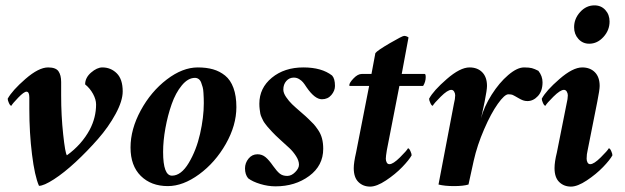

<svg xmlns="http://www.w3.org/2000/svg" viewBox="-20 -691 2341 719"><path d="M230.5 -109.4Q286.1 -149.4 316.4 -206.1Q339.8 -251 339.8 -299.8Q339.8 -318.4 328.4 -339.4Q316.9 -360.4 298.8 -375Q298.8 -399.9 321 -419.2Q343.3 -438.5 363.3 -438.5Q395 -438.5 417.2 -416.5Q439.5 -394.5 439.5 -348.6Q439.5 -313.5 413.1 -264.6Q386.7 -215.8 346.7 -170.2Q306.6 -124.5 263.2 -84.2Q219.7 -43.9 181.9 -19.5Q144 4.9 126 4.9Q109.9 -31.7 99.9 -112.5Q89.8 -193.4 89.8 -283.2V-326.2Q89.8 -347.7 79.1 -347.7Q69.8 -347.7 48.1 -325.2Q26.4 -302.7 22.5 -294.9Q18.1 -294.9 13.4 -305.2Q8.8 -315.4 8.8 -321.3Q25.9 -352.5 75.4 -395.5Q125 -438.5 160.2 -438.5Q189 -438.5 199 -424.1Q209 -409.7 209 -383.8V-352.5V-333Q209 -257.8 216.6 -187.7Q224.1 -117.7 230.5 -109.4Z M710 -399.4Q684.1 -399.4 660.9 -371.3Q637.7 -343.3 622.8 -300.8Q607.9 -258.3 599.4 -210.9Q590.8 -163.6 590.8 -122.1Q590.8 -33.2 624 -33.2Q658.2 -33.2 686.8 -80.8Q715.3 -128.4 729.2 -189.9Q743.2 -251.5 743.2 -304.7Q743.2 -316.4 742.9 -323.2Q742.7 -330.1 741.9 -343.3Q741.2 -356.4 739 -364.5Q736.8 -372.6 733.4 -381.6Q730 -390.6 723.9 -395Q717.8 -399.4 710 -399.4ZM720.7 -438.5Q752.9 -438.5 777.8 -431.4Q802.7 -424.3 823 -408Q843.3 -391.6 854.2 -361.8Q865.2 -332 865.2 -290Q865.2 -221.7 825.7 -152.1Q786.1 -82.5 725.8 -38.3Q665.5 5.9 608.4 5.9Q545.9 5.9 507.3 -32.2Q468.8 -70.3 468.8 -138.7Q468.8 -207 507.1 -277.6Q545.4 -348.1 604.5 -393.3Q663.6 -438.5 720.7 -438.5Z M1116.2 -438.5Q1184.6 -438.5 1223.6 -408.2Q1234.4 -396.5 1234.4 -369.1Q1234.4 -351.1 1220.9 -335.2Q1207.5 -319.3 1185.5 -319.3Q1158.7 -319.3 1127.9 -364.3Q1120.1 -376.5 1114.7 -382.8Q1109.4 -389.2 1100.3 -394.8Q1091.3 -400.4 1080.1 -400.4Q1063.5 -400.4 1052.2 -387.7Q1041 -375 1041 -355.5Q1041 -342.8 1051.5 -327.4Q1062 -312 1074 -300.5Q1085.9 -289.1 1106.4 -271.5Q1127 -253.9 1135.7 -245.1Q1148.9 -232.4 1155 -225.8Q1161.1 -219.2 1171.1 -204.6Q1181.2 -189.9 1185.8 -172.6Q1190.4 -155.3 1190.4 -133.8Q1190.4 -70.8 1137.9 -32Q1085.4 6.8 1011.7 6.8Q983.4 6.8 954.6 -2Q925.8 -10.7 909.2 -23.4Q897.5 -37.6 897.5 -60.5Q897.5 -80.6 910.6 -96.9Q923.8 -113.3 944.3 -113.3Q961.4 -113.3 974.4 -102.5Q987.3 -91.8 1002.9 -69.3Q1017.1 -49.3 1027.8 -40.8Q1038.6 -32.2 1055.7 -32.2Q1071.3 -32.2 1085.4 -46.4Q1099.6 -60.5 1099.6 -74.2Q1099.6 -89.4 1088.6 -106.4Q1077.6 -123.5 1064 -136.2Q1050.3 -148.9 1030 -167.2Q1009.8 -185.5 999 -197.3Q997.6 -199.2 990.2 -207Q982.9 -214.8 981 -217.3Q979 -219.7 973.4 -227.1Q967.8 -234.4 965.8 -238.5Q963.9 -242.7 960 -250.7Q956.1 -258.8 954.8 -265.6Q953.6 -272.5 952.4 -282.2Q951.2 -292 951.2 -302.7Q951.2 -361.3 998 -399.9Q1044.9 -438.5 1116.2 -438.5Z M1371.1 -414.1 1385.7 -492.2Q1393.1 -502 1439.9 -529.3Q1486.8 -556.6 1493.2 -556.6Q1502 -556.6 1509.8 -550.8L1484.4 -414.1H1570.3Q1574.2 -414.1 1574.2 -402.3Q1574.2 -384.8 1564.5 -369.1H1475.6L1428.7 -128.9Q1424.8 -105.5 1424.8 -96.7Q1424.8 -88.9 1428.2 -82.5Q1431.6 -76.2 1438.5 -76.2Q1452.1 -76.2 1477.8 -101.6Q1503.4 -127 1507.8 -135.7Q1512.2 -135.7 1516.8 -125.5Q1521.5 -115.2 1521.5 -109.4Q1512.2 -92.3 1486.3 -65.4Q1460.4 -38.6 1425.5 -15.4Q1390.6 7.8 1366.2 7.8Q1339.8 7.8 1322.3 -9.3Q1304.7 -26.4 1304.7 -61.5Q1304.7 -82 1313.5 -120.1L1362.3 -369.1H1290Q1288.1 -369.1 1288.1 -372.1Q1288.1 -380.9 1304 -397.5Q1319.8 -414.1 1335 -414.1Z M1942.4 -438.5Q1961.9 -438.5 1971.9 -435.8Q1981.9 -433.1 1996.1 -425.8Q2011.7 -406.2 2011.7 -382.8Q2011.7 -350.1 1994.4 -331.3Q1977.1 -312.5 1955.1 -312.5Q1946.3 -312.5 1938.7 -315.2Q1931.2 -317.9 1921.4 -323.7Q1911.6 -329.6 1910.2 -330.1Q1908.2 -331.1 1904.3 -333.3Q1900.4 -335.4 1898.9 -335.9Q1897.5 -336.4 1893.6 -337.2Q1889.6 -337.9 1883.8 -337.9Q1869.6 -337.9 1844.2 -302.2Q1818.8 -266.6 1793 -207Q1767.1 -147.5 1753.9 -88.9L1734.4 0Q1714.8 5.9 1679.7 5.9Q1645.5 5.9 1622.1 0L1679.7 -301.8Q1684.6 -321.3 1684.6 -334Q1684.6 -341.3 1680.7 -347.9Q1676.8 -354.5 1669.9 -354.5Q1656.2 -354.5 1630.6 -329.1Q1605 -303.7 1600.6 -294.9Q1596.2 -294.9 1591.6 -305.2Q1586.9 -315.4 1586.9 -321.3Q1603 -351.6 1653.1 -395Q1703.1 -438.5 1738.3 -438.5Q1768.1 -438.5 1785.9 -420.4Q1803.7 -402.3 1803.7 -369.1Q1803.7 -354.5 1794.9 -310.5Q1793.9 -305.2 1790.5 -289.6Q1787.1 -273.9 1784.2 -260.7Q1781.2 -247.6 1781.2 -248Q1793 -292 1821.3 -336.7Q1849.6 -381.3 1883.1 -409.9Q1916.5 -438.5 1942.4 -438.5Z M2101.6 -301.8Q2106.4 -321.3 2106.4 -334Q2106.4 -341.3 2102.5 -347.9Q2098.6 -354.5 2091.8 -354.5Q2078.1 -354.5 2052.5 -329.1Q2026.9 -303.7 2022.5 -294.9Q2018.1 -294.9 2013.4 -305.2Q2008.8 -315.4 2008.8 -321.3Q2024.9 -351.6 2075 -395Q2125 -438.5 2160.2 -438.5Q2189.9 -438.5 2207.8 -420.4Q2225.6 -402.3 2225.6 -369.1Q2225.6 -354.5 2216.8 -310.5L2180.7 -128.9Q2176.8 -113.3 2176.8 -96.7Q2176.8 -88.9 2180.2 -82.5Q2183.6 -76.2 2190.4 -76.2Q2204.1 -76.2 2229.7 -101.6Q2255.4 -127 2259.8 -135.7Q2264.2 -135.7 2268.8 -125.5Q2273.4 -115.2 2273.4 -109.4Q2264.2 -92.3 2238.3 -65.4Q2212.4 -38.6 2177.5 -15.4Q2142.6 7.8 2118.2 7.8Q2091.8 7.8 2074.2 -9.3Q2056.6 -26.4 2056.6 -61.5Q2056.6 -85 2065.4 -120.1ZM2206.1 -670.9Q2231 -670.9 2246.8 -653.6Q2262.7 -636.2 2262.7 -610.4Q2262.7 -577.6 2239.7 -552.5Q2216.8 -527.3 2186.5 -527.3Q2162.1 -527.3 2146 -545.2Q2129.9 -563 2129.9 -588.9Q2129.9 -621.1 2152.6 -646Q2175.3 -670.9 2206.1 -670.9Z"/></svg>

Font: Crimson
Style: BoldItalic
Weight: 700
Italic angle: -11°
Version: Version 0.8